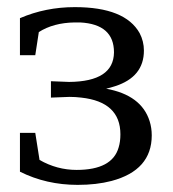

<svg xmlns="http://www.w3.org/2000/svg" viewBox="-20 -510 486 539"><path d="M36 -28V-137H79L91 -61Q140 -33 195 -33Q295 -33 313 -96Q318 -112 318 -133Q318 -224 208 -236Q192 -238 175 -238L123 -236V-282L174 -280Q299 -281 300 -363Q300 -442 205 -447Q197 -447 189 -447Q130 -446 89 -420L79 -355H36V-459Q108 -490 190 -490Q331 -490 372 -417Q384 -394 384 -368Q384 -294 303 -268Q291 -264 278 -261Q377 -243 400 -170Q406 -151 406 -130Q406 -32 293 -2Q251 9 198 9Q110 9 36 -28Z"/></svg>

Font: Khartiya
Style: Regular
Weight: 500
Version: Version 1.0.1